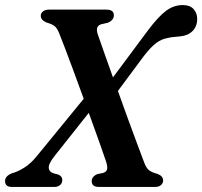

<svg xmlns="http://www.w3.org/2000/svg" viewBox="-39 -738 798 758"><path d="M346.5 -604Q353 -584.5 369.5 -538Q386 -491.5 407 -432.5L546.5 -620Q586.5 -673 616.8 -695.5Q647 -718 682.5 -718Q711 -718 725.2 -702.2Q739.5 -686.5 739.5 -663.5Q739.5 -634 721.5 -615.8Q703.5 -597.5 673 -594.5Q658.5 -592.5 647.8 -592Q637 -591.5 623 -588Q599 -584 578 -568.5Q557 -553 529.5 -517.5L426.5 -379Q446 -324 466 -269.2Q486 -214.5 502.8 -169.5Q519.5 -124.5 529.5 -98.5Q537.5 -75.5 549 -66.2Q560.5 -57 583 -51.5Q605 -42.5 605 -26Q605 -14.5 596.5 -7.2Q588 0 573.5 0H352Q335.5 0 329.2 -6.5Q323 -13 323 -23Q323.5 -42 346.5 -51L367.5 -55Q382 -59.5 384 -70.8Q386 -82 379 -102.5Q373 -121 354.2 -173.8Q335.5 -226.5 311.5 -292.5L177.5 -123.5Q152.5 -92.5 153.5 -75.8Q154.5 -59 173.5 -53.5L190.5 -49Q207 -42.5 207 -27Q207 -15 198.2 -7.5Q189.5 0 176.5 0H7.5Q-19 0 -19 -23.5Q-19 -42.5 7 -53.5Q30 -59.5 56.2 -75.8Q82.5 -92 107 -122.5L291.5 -348Q272 -401.5 253 -453.2Q234 -505 218.5 -545.5Q203 -586 194.5 -607Q186.5 -627 176.5 -635Q166.5 -643 145 -649Q122 -658.5 122 -675.5Q122 -686.5 131 -693.2Q140 -700 154.5 -700H381.5Q410.5 -700 410.5 -677.5Q410.5 -658 386 -648L361.5 -642.5Q336.5 -635.5 346.5 -604Z"/></svg>

Font: Fraunces 72pt Soft SemiBold
Style: Italic
Weight: 600
Italic angle: -16°
Version: Version 1.000;[b76b70a41]